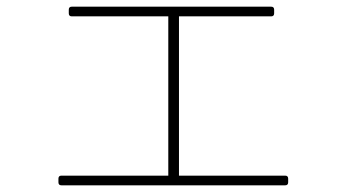

<svg xmlns="http://www.w3.org/2000/svg" viewBox="-20 -579 1040 575"><path d="M195 -530H484V-53H164C158 -53 155 -50 155 -44V-33C155 -27 158 -24 164 -24H834C840 -24 843 -27 843 -33V-44C843 -50 840 -53 834 -53H516V-530H792C798 -530 801 -533 801 -539V-550C801 -556 798 -559 792 -559H195C189 -559 186 -556 186 -550V-539C186 -533 189 -530 195 -530Z"/></svg>

Font: LINE Seed JP_OTF Thin
Style: Regular
Weight: 250
Designer: LY Corporation & Fontrix & Fontworks
Version: Version 1.007